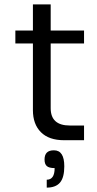

<svg xmlns="http://www.w3.org/2000/svg" viewBox="-20 -639 443 875"><path d="M211 -146Q211 -67 298 -67H363V0H272Q203 0 166.5 -36.5Q130 -73 130 -137V-441H50V-500H130V-619H211V-500H363V-441H211ZM225 46H226Q273 46 273 119Q273 170 253.5 193Q234 216 193 216V180Q229 180 229 127Q204 127 193.5 118Q183 109 183 88Q183 46 225 46Z"/></svg>

Font: Fivo Sans
Style: Regular
Weight: 400
Designer: Alexander Slobzheninov
Foundry: Alexander Slobzheninov
Version: 1.0